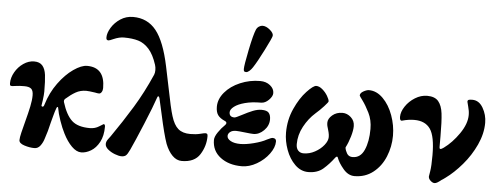

<svg xmlns="http://www.w3.org/2000/svg" viewBox="-49 -855 2606 1001"><g transform="rotate(5 1254.0 -354.0)"><path d="M308 -75Q294 -102 281 -139.5Q268 -177 263 -207Q263 -210 260 -210Q258 -210 256.5 -208Q255 -206 254 -203Q247 -184 241 -160.5Q235 -137 232 -127Q221 -78 208 -41Q202 -20 189.5 -3Q177 14 158 14Q133 14 105 5Q77 -4 77 -21Q77 -34 83.5 -61Q90 -88 98 -118Q111 -167 118 -200.5Q125 -234 125 -259Q125 -284 114 -293.5Q103 -303 78 -303Q51 -303 35.5 -300.5Q20 -298 15 -298Q8 -298 5 -300Q2 -302 2 -312Q2 -341 18.5 -370Q35 -399 62 -417.5Q89 -436 118 -436Q147 -436 161.5 -419Q176 -402 180 -371Q184 -340 184 -284Q184 -268 180 -238Q178 -230 176 -212Q175 -209 177 -207Q179 -205 181 -205H182Q188 -205 191 -217Q210 -280 246.5 -330Q283 -380 324 -408.5Q365 -437 395 -437Q488 -437 488 -329Q488 -317 482.5 -308Q477 -299 469 -299Q461 -299 448 -302Q415 -307 402 -307Q371 -307 346.5 -293Q322 -279 296 -256Q288 -249 291 -238Q311 -173 342 -144Q373 -115 437 -115Q464 -115 485 -128.5Q506 -142 507 -142Q515 -142 515 -129Q515 -81 497.5 -48.5Q480 -16 454 -0.5Q428 15 403 15Q378 15 353 -10Q328 -35 308 -75Z M527 -40Q527 -53 537 -66Q547 -79 549 -82Q606 -164 655.5 -245Q705 -326 747 -422Q751 -432 751 -446Q751 -461 747 -473Q730 -526 705 -554Q680 -582 649 -591.5Q618 -601 573 -601Q549 -601 519 -588Q499 -579 494 -579Q488 -579 485 -582Q482 -585 482 -594Q482 -617 499 -645Q516 -673 545.5 -692.5Q575 -712 612 -712Q687 -712 732.5 -655.5Q778 -599 805 -470L827 -364Q849 -252 861 -215Q875 -169 898 -149.5Q921 -130 961 -130Q991 -130 1012.5 -135.5Q1034 -141 1040 -141Q1046 -141 1049 -138Q1052 -135 1052 -126Q1052 -75 1024 -30.5Q996 14 929 14Q902 14 880 -8Q858 -30 843 -68Q826 -116 804 -218Q788 -290 785 -302Q783 -310 779 -311Q775 -312 773 -305Q757 -257 717.5 -162Q678 -67 657 -22Q645 4 636.5 10.5Q628 17 614 17Q600 17 579 9Q558 1 542.5 -12Q527 -25 527 -40Z M1087 -110Q1087 -127 1103.5 -151Q1120 -175 1138 -192Q1144 -198 1144 -203Q1144 -210 1134 -214Q1109 -225 1098 -240.5Q1087 -256 1087 -284Q1087 -324 1117 -359.5Q1147 -395 1196.5 -416Q1246 -437 1301 -437Q1332 -437 1353 -420Q1374 -403 1374 -380Q1374 -363 1355 -344Q1336 -325 1315 -325Q1267 -325 1231 -315.5Q1195 -306 1175.5 -291Q1156 -276 1156 -261Q1156 -236 1183 -236Q1190 -236 1220 -252Q1252 -269 1276 -278.5Q1300 -288 1321 -288Q1349 -288 1359 -276Q1369 -264 1369 -242Q1369 -209 1344 -184Q1319 -159 1289 -159Q1278 -159 1244 -163Q1210 -167 1198 -167Q1178 -167 1167 -158Q1156 -149 1156 -137Q1156 -122 1175 -111.5Q1194 -101 1226 -101Q1255 -101 1296 -111.5Q1337 -122 1362 -136Q1384 -147 1391 -147Q1410 -147 1410 -130Q1410 -99 1385 -65Q1360 -31 1321 -8.5Q1282 14 1243 14Q1175 14 1131 -19.5Q1087 -53 1087 -110ZM1210 -492Q1210 -512 1226.5 -593Q1243 -674 1255 -702Q1260 -713 1269.5 -719Q1279 -725 1288 -725Q1307 -725 1327 -708Q1347 -691 1345 -677Q1344 -668 1310.5 -601.5Q1277 -535 1257 -505Q1250 -494 1240.5 -485.5Q1231 -477 1223 -477Q1215 -477 1212.5 -480.5Q1210 -484 1210 -492Z M1458 -181Q1458 -248 1484.5 -306.5Q1511 -365 1545 -401Q1579 -437 1594 -437Q1610 -437 1626.5 -423Q1643 -409 1654 -390.5Q1665 -372 1665 -362Q1665 -358 1644.5 -335.5Q1624 -313 1602 -294Q1567 -263 1543 -218.5Q1519 -174 1519 -126Q1519 -104 1530 -92.5Q1541 -81 1558 -81Q1589 -81 1617.5 -96.5Q1646 -112 1664 -134.5Q1682 -157 1682 -177Q1682 -189 1679 -201Q1676 -213 1675 -216Q1668 -235 1668 -251Q1668 -272 1689.5 -290.5Q1711 -309 1743 -309Q1767 -309 1787 -291Q1807 -273 1807 -245Q1807 -223 1797.5 -190.5Q1788 -158 1774 -131Q1774 -124 1778 -114Q1784 -98 1792.5 -91Q1801 -84 1815 -84Q1856 -84 1875.5 -128Q1895 -172 1895 -238Q1895 -285 1876.5 -322Q1858 -359 1841 -382Q1824 -405 1824 -407Q1824 -420 1841 -429.5Q1858 -439 1870 -439Q1910 -439 1943.5 -405.5Q1977 -372 1996 -319.5Q2015 -267 2015 -213Q2015 -156 1993.5 -103.5Q1972 -51 1930.5 -18.5Q1889 14 1833 14Q1800 14 1774 -17Q1748 -48 1739 -73Q1738 -79 1733 -79Q1730 -79 1725 -73Q1699 -38 1669 -12Q1639 14 1591 14Q1552 14 1521.5 -16Q1491 -46 1474.5 -91.5Q1458 -137 1458 -181Z M2220 -18Q2220 -20 2224.5 -46Q2229 -72 2229 -130Q2229 -229 2202.5 -267Q2176 -305 2119 -305Q2089 -305 2057 -296L2053 -295Q2043 -295 2043 -315Q2043 -341 2062 -369.5Q2081 -398 2111.5 -417Q2142 -436 2175 -436Q2215 -436 2233.5 -414Q2252 -392 2257 -351Q2262 -310 2262 -232V-177Q2262 -166 2267 -166Q2273 -166 2284 -174Q2327 -205 2363 -257Q2399 -309 2399 -355Q2399 -376 2392.5 -398.5Q2386 -421 2386 -424Q2386 -431 2391 -433.5Q2396 -436 2411 -436Q2446 -436 2467 -400Q2488 -364 2488 -322Q2488 -265 2461 -206.5Q2434 -148 2392 -99Q2350 -50 2307 -19Q2291 -7 2288 -6Q2277 3 2268 8.5Q2259 14 2252 14Q2242 14 2231 4Q2220 -6 2220 -18Z"/></g></svg>

Font: EB Garamond ExtraBold
Style: Regular
Weight: 800
Designer: Georg Duffner and Octavio Pardo
Foundry: Georg Duffner
Version: Version 1.000